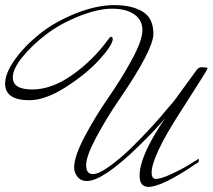

<svg xmlns="http://www.w3.org/2000/svg" viewBox="-247 -715 832 751"><path d="M362 -15Q382 -15 424 -34.5Q466 -54 498 -74L530 -94Q531 -92 531 -86Q531 -80 522 -76Q387 16 334 16Q299 16 299 -28Q299 -107 400 -254Q362 -208 293 -141Q155 -7 93 -7Q69 -7 56 -23.5Q43 -40 43 -60Q43 -103 84.5 -181.5Q126 -260 176.5 -332.5Q227 -405 268.5 -481Q310 -557 310 -597Q310 -637 278 -659Q246 -681 191 -681Q136 -681 62 -651.5Q-12 -622 -67.5 -579.5Q-123 -537 -160 -491Q-197 -445 -197 -412Q-197 -365 -121 -365Q-45 -365 36 -422Q117 -479 178 -563Q183 -571 188 -571H189Q194 -568 194 -563Q194 -539 142 -482Q90 -425 10 -374Q-70 -323 -132 -323Q-227 -323 -227 -388Q-227 -428 -189.5 -481Q-152 -534 -93 -581.5Q-34 -629 48 -662Q130 -695 199.5 -695Q269 -695 311 -669.5Q353 -644 353 -583Q353 -521 221 -328Q172 -257 131 -181Q90 -105 90 -69.5Q90 -34 116 -34Q139 -34 180 -63.5Q221 -93 264 -134Q350 -219 408 -290L433 -319L522 -441Q529 -452 542 -452L559 -451Q565 -451 565 -447Q565 -443 455.5 -272.5Q346 -102 346 -39Q346 -28 350 -22Q354 -16 362 -15Z"/></svg>

Font: Mr De Haviland
Style: Regular
Weight: 400
Designer: Alejandro Paul
Foundry: Alejandro Paul
Version: Version 1.000